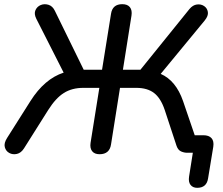

<svg xmlns="http://www.w3.org/2000/svg" viewBox="-20 -732 1068 920"><path d="M925 168Q904 168 893 154Q882 140 886 114L904 0H877Q862 0 847.5 -6.5Q833 -13 826 -33L769 -206Q750 -262 718 -286.5Q686 -311 633 -311H555L512 -40Q505 7 457 7Q433 7 421.5 -7.5Q410 -22 414 -48L456 -311H379Q325 -311 286 -286.5Q247 -262 211 -205L95 -21Q81 1 61 5.5Q41 10 24.5 1Q8 -8 3 -27Q-2 -46 14 -71L126 -248Q193 -354 285 -384L154 -642Q142 -666 150 -683.5Q158 -701 175.5 -708Q193 -715 212.5 -709Q232 -703 243 -680L381 -398H469L512 -666Q519 -712 566 -712Q591 -712 602.5 -697.5Q614 -683 610 -657L569 -398H653L888 -689Q904 -708 923.5 -710.5Q943 -713 958 -703Q973 -693 976 -674.5Q979 -656 961 -634L750 -378Q823 -346 857 -248L913 -84H954Q981 -84 993.5 -70Q1006 -56 1002 -29L977 123Q970 168 925 168Z"/></svg>

Font: Nunito SemiBold
Style: Italic
Weight: 600
Italic angle: -9°
Designer: Vernon Adams
Foundry: Vernon Adams
Version: Version 3.601; ttfautohint (v1.8.2.53-6de2)